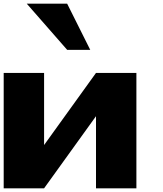

<svg xmlns="http://www.w3.org/2000/svg" viewBox="-20 -1020 884 1040"><path d="M0 0V-625H218.8V-234.4L500 -625H718.8V0H500V-390.6L218.8 0ZM343.8 -1000 468.8 -750H343.8L125 -1000Z"/></svg>

Font: CraftyPE
Style: Regular
Weight: 400
Designer: Erek Butcher
Foundry: Haunted Coop
Version: Version 0.018;April 4, 2024;FontCreator 15.0.0.2962 64-bit